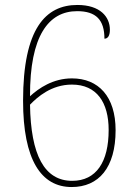

<svg xmlns="http://www.w3.org/2000/svg" viewBox="-20 -744 550 774"><path d="M269 10C378 10 446 -68 446 -219C446 -355 377 -428 270 -428C194 -428 137 -389 101 -356C100 -600 176 -699 291 -699C367 -699 401 -664 401 -588C414 -588 423 -599 423 -624C423 -676 384 -724 292 -724C164 -724 73 -629 73 -338C73 -99 146 10 269 10ZM271 -15C159 -15 104 -119 101 -322C131 -353 187 -403 270 -403C370 -403 418 -331 418 -220C418 -91 368 -15 271 -15Z"/></svg>

Font: Noto Serif Devanagari SemiCondensed Thin
Style: Regular
Weight: 100
Width: 4
Designer: Universal Thirst, Indian Type Foundry and the Monotype Design Team
Foundry: Monotype Imaging Inc.
Version: Version 2.004